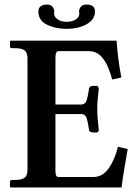

<svg xmlns="http://www.w3.org/2000/svg" viewBox="-20 -825 602 845"><path d="M27 0 24 -2V-24Q24 -33 32 -33H46Q76 -33 88.5 -43Q101 -53 101 -77V-569Q101 -593 88.5 -603Q76 -613 46 -613H32Q24 -613 24 -621V-644L27 -646H493Q499 -561 514 -484L474 -475Q467 -501 455 -530Q443 -559 422.5 -579.5Q402 -600 368 -600H238Q224 -600 224 -571V-365H337Q356 -365 362 -385.5Q368 -406 372 -436Q372 -439 376.5 -443Q381 -447 388 -447H409L415 -437Q414 -425 411 -398.5Q408 -372 408 -344Q408 -317 411 -290.5Q414 -264 415 -251L409 -242H388Q381 -242 376.5 -245.5Q372 -249 372 -252Q368 -283 362 -303Q356 -323 337 -323H224V-75Q224 -58 227.5 -52Q231 -46 238 -46H391Q432 -46 459 -85Q486 -124 499 -179L542 -169Q535 -129 527.5 -85Q520 -41 515 0ZM398 -775Q398 -749 380 -732Q362 -715 333.5 -706.5Q305 -698 273 -698Q224 -698 186.5 -716.5Q149 -735 149 -774Q149 -805 188 -805Q204 -805 211.5 -795Q219 -785 219 -774Q219 -773 218.5 -770Q218 -767 218 -766Q218 -751 233.5 -740Q249 -729 274 -729Q297 -729 313 -739Q329 -749 329 -765Q329 -766 328.5 -769.5Q328 -773 328 -774Q328 -785 335.5 -795Q343 -805 360 -805Q398 -805 398 -775Z"/></svg>

Font: Libertinus Serif SemiBold
Style: Regular
Weight: 600
Designer: Philipp H. Poll, Khaled Hosny
Foundry: Caleb Maclennan
Version: Version 7.051;RELEASE